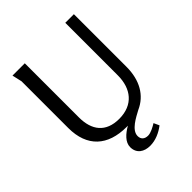

<svg xmlns="http://www.w3.org/2000/svg" viewBox="-254 -870 1214 1214"><g transform="rotate(-45 353.5 -263.0)"><path d="M506 152 489 115C468 128 434 147 409 147C380 147 360 132 360 102C360 48 438 11 480 -12C570 -52 620 -138 620 -258V-728H543V-258C543 -139 479 -57 355 -57C235 -57 181 -130 181 -244V-728H71L86 -662V-244C86 -76 184 12 351 12C355 12 359 12 363 12C317 38 277 74 277 118C277 175 320 202 373 202C422 202 468 181 506 152Z"/></g></svg>

Font: Rosario
Style: Regular
Weight: 400
Designer: Hector Gatti
Foundry: Omnibus Type
Version: Version 1.100